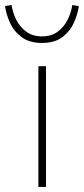

<svg xmlns="http://www.w3.org/2000/svg" viewBox="-56 -740 332 760"><path d="M96 0V-478H126V0ZM110 -570Q60 -570 29 -593.5Q-2 -617 -17 -651Q-32 -685 -36 -716L-10 -720Q-6 -691 8 -662.5Q22 -634 47.5 -615Q73 -596 110 -596Q148 -596 173 -615Q198 -634 212 -662.5Q226 -691 230 -720L256 -716Q252 -685 237 -651Q222 -617 191.5 -593.5Q161 -570 110 -570Z"/></svg>

Font: Source Sans 3 Variable
Style: Regular
Weight: 200
Designer: Paul D. Hunt
Foundry: Adobe Systems Incorporated
Version: Version 3.026